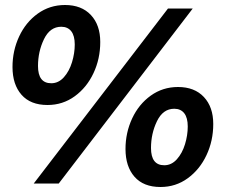

<svg xmlns="http://www.w3.org/2000/svg" viewBox="-20 -734 923 768"><path d="M30 -466Q30 -531 56.5 -588Q83 -645 131 -679.5Q179 -714 240 -714Q306 -714 343.5 -674Q381 -634 381 -566Q381 -499 354 -441.5Q327 -384 279 -349Q231 -314 170 -314Q102 -314 66 -355Q30 -396 30 -466ZM279 -556Q279 -591 265 -609Q251 -627 225 -627Q180 -627 156 -577.5Q132 -528 132 -470Q132 -401 185 -401Q214 -401 235.5 -425Q257 -449 268 -485Q279 -521 279 -556ZM652 -700H751L215 0H115ZM482 -138Q482 -203 508.5 -260Q535 -317 583 -351.5Q631 -386 692 -386Q758 -386 795.5 -346Q833 -306 833 -238Q833 -171 806 -113.5Q779 -56 731 -21Q683 14 622 14Q554 14 518 -27Q482 -68 482 -138ZM731 -228Q731 -263 717 -281Q703 -299 677 -299Q632 -299 608 -249.5Q584 -200 584 -142Q584 -73 637 -73Q666 -73 687.5 -97Q709 -121 720 -157Q731 -193 731 -228Z"/></svg>

Font: Cabin
Style: Bold Italic
Weight: 700
Italic angle: -7°
Designer: Pablo Impallari
Foundry: Pablo Impallari. http://www.impallari.com Igino Marini. http://www.ikern.com
Version: Version 2.200